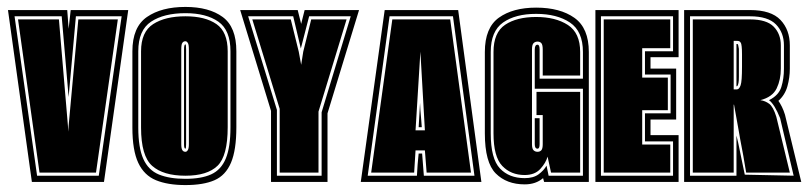

<svg xmlns="http://www.w3.org/2000/svg" viewBox="-20 -525 2337 554"><path d="M72 0 3 -496H174L178 -442L184 -496H350L280 0ZM87 -18H265L331 -478H199L178 -245L158 -478H22ZM94 -27 32 -469H150L176 -162L177 -145L178 -162L206 -469H320L257 -27Z M515 9Q464 9 430 -5Q396 -19 379 -55Q362 -91 362 -157V-377Q362 -447 404 -476Q446 -505 515 -505Q583 -505 622.5 -476Q662 -447 662 -377V-158Q662 -92 646.5 -55.5Q631 -19 599 -5Q567 9 515 9ZM515 -9Q561 -9 589.5 -22Q618 -35 631.5 -67.5Q645 -100 645 -158V-377Q645 -438 610 -462.5Q575 -487 515 -487Q453 -487 416 -462.5Q379 -438 379 -377V-157Q379 -99 393.5 -66.5Q408 -34 438.5 -21.5Q469 -9 515 -9ZM515 -18Q451 -18 419 -46.5Q387 -75 387 -157V-377Q387 -433 422 -455.5Q457 -478 515 -478Q572 -478 604.5 -455.5Q637 -433 637 -377V-158Q637 -75 607.5 -46.5Q578 -18 515 -18ZM515 -87Q519 -87 522 -92Q525 -97 525 -109V-382Q525 -397 522 -401Q519 -406 515 -406Q509 -406 506 -401Q503 -397 503 -382V-109Q503 -97 506 -92Q509 -87 515 -87ZM515 -96Q511 -96 511 -109V-382Q511 -397 515 -397Q517 -397 517 -382V-109Q517 -96 515 -96Z M762 0V-205L673 -496H839L849 -456L859 -496H1016L925 -198V0ZM779 -18H908V-201L992 -478H872L848 -385L826 -478H696L779 -208ZM787 -27V-211L708 -469H819L842 -376L849 -338L855 -376L878 -469H980L899 -203V-27Z M1021 0 1090 -496H1302L1369 0ZM1041 -18H1183L1185 -50Q1186 -58 1186.5 -66.5Q1187 -75 1188 -82H1198L1203 -18H1349L1287 -478H1104ZM1051 -27 1112 -469H1279L1339 -27H1211L1206 -91H1179L1175 -27ZM1179 -149H1206L1193 -376ZM1188 -158 1192 -228Q1192 -223 1193 -208Q1194 -193 1195.5 -178Q1197 -163 1197 -158Z M1494 7Q1442 7 1410.5 -24.5Q1379 -56 1379 -140V-375Q1379 -445 1419.5 -474Q1460 -503 1527 -503Q1596 -503 1637.5 -473.5Q1679 -444 1679 -375V0H1550L1547 -11Q1526 7 1494 7ZM1494 -11Q1519 -11 1534 -22Q1549 -33 1557 -47L1563 -18H1662V-269H1523V-382Q1523 -396 1531 -396Q1537 -396 1537 -382V-298H1662V-375Q1662 -435 1624.5 -460Q1587 -485 1527 -485Q1467 -485 1431.5 -460Q1396 -435 1396 -375V-140Q1396 -67 1422.5 -39Q1449 -11 1494 -11ZM1494 -20Q1454 -20 1429 -46.5Q1404 -73 1404 -140V-375Q1404 -431 1437.5 -453.5Q1471 -476 1527 -476Q1583 -476 1618.5 -453Q1654 -430 1654 -375V-307H1546V-382Q1546 -396 1542 -400.5Q1538 -405 1531 -405Q1524 -405 1519.5 -400.5Q1515 -396 1515 -382V-109Q1515 -96 1519.5 -91.5Q1524 -87 1531 -87Q1538 -87 1542 -91.5Q1546 -96 1546 -109V-193H1528V-260H1654V-27H1570L1560 -73Q1555 -55 1539 -37.5Q1523 -20 1494 -20ZM1531 -96Q1523 -96 1523 -109V-184H1537V-109Q1537 -96 1531 -96Z M1698 0V-496H1938V-360H1857V-327H1931V-180H1857V-135H1938V0ZM1714 -18H1922V-117H1841V-198H1915V-310H1841V-377H1922V-478H1714ZM1722 -27V-469H1914V-386H1833V-301H1907V-207H1833V-108H1914V-27Z M1954 0V-496H2144Q2205 -496 2232 -467.5Q2259 -439 2259 -394V-327Q2259 -301 2252 -276Q2245 -251 2226 -234Q2231 -227 2236 -217Q2241 -207 2245 -194L2292 0ZM1971 -18H2105V-134L2110 -113Q2112 -103 2114 -93.5Q2116 -84 2118 -74L2129 -21L2270 -18L2231 -184Q2215 -224 2199 -236Q2227 -250 2234.5 -274Q2242 -298 2242 -327V-394Q2242 -431 2219 -454.5Q2196 -478 2144 -478H1971ZM1979 -27V-469H2144Q2192 -469 2212.5 -448Q2233 -427 2233 -394V-327Q2233 -295 2221 -270Q2209 -245 2174 -236Q2188 -234 2199.5 -225.5Q2211 -217 2220 -188L2259 -27H2133Q2129 -53 2124.5 -77Q2120 -101 2116 -122Q2115 -129 2112 -145Q2109 -161 2106 -178.5Q2103 -196 2100.5 -209Q2098 -222 2098 -223H2097V-27ZM2097 -267H2106Q2113 -267 2117 -279Q2121 -290 2121 -333Q2121 -353 2121 -368Q2121 -383 2120 -391Q2119 -407 2108 -407H2097ZM2105 -276V-398H2108Q2110 -398 2112 -384V-333Q2112 -315 2112 -303.5Q2112 -292 2111 -287Q2109 -276 2106 -276Z"/></svg>

Font: Alumni Sans Collegiate One SC
Style: Regular
Weight: 400
Designer: Robert E. Leuschke
Foundry: Robert E. Leuschke
Version: Version 1.100